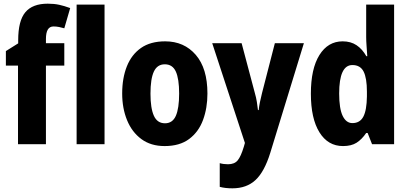

<svg xmlns="http://www.w3.org/2000/svg" viewBox="-20 -785 2224 1045"><path d="M330 -428H230V0H78V-428H12V-507L79 -549V-566Q79 -672 118 -718.5Q157 -765 240 -765Q274 -765 302 -759Q330 -753 362 -741L330 -631Q316 -635 301.5 -638Q287 -641 271 -641Q230 -641 230 -573V-550H330Z M549 0H397V-760H549Z M1109 -276Q1109 -197 1085 -132Q1061 -67 1009.5 -28.5Q958 10 876 10Q801 10 749.5 -28Q698 -66 671.5 -131Q645 -196 645 -276Q645 -360 670.5 -424Q696 -488 747.5 -524Q799 -560 879 -560Q982 -560 1045.5 -486.5Q1109 -413 1109 -276ZM799 -275Q799 -196 817.5 -155Q836 -114 878 -114Q919 -114 937 -154.5Q955 -195 955 -276Q955 -356 937 -395.5Q919 -435 877 -435Q836 -435 817.5 -395.5Q799 -356 799 -275Z M1135 -550H1295L1367 -279Q1374 -255 1378 -230.5Q1382 -206 1384 -186H1388Q1390 -206 1394.5 -228Q1399 -250 1406 -278L1476 -550H1634L1451 47Q1419 150 1370.5 195Q1322 240 1245 240Q1225 240 1208 238Q1191 236 1176 232V103Q1186 106 1197.5 107.5Q1209 109 1221 109Q1256 109 1273.5 88Q1291 67 1307 14L1313 -7Z M1847 10Q1765 10 1718.5 -65Q1672 -140 1672 -275Q1672 -411 1718.5 -485.5Q1765 -560 1845 -560Q1889 -560 1920.5 -539Q1952 -518 1974 -479H1979Q1977 -509 1975 -536Q1973 -563 1973 -584V-760H2125V0H2005L1981 -61H1973Q1949 -26 1920.5 -8Q1892 10 1847 10ZM1898 -115Q1939 -115 1957.5 -150Q1976 -185 1977 -260V-286Q1977 -360 1959 -395.5Q1941 -431 1898 -431Q1826 -431 1826 -276Q1826 -194 1845 -154.5Q1864 -115 1898 -115Z"/></svg>

Font: Noto Sans Arabic Cond ExtBd
Style: Regular
Weight: 800
Width: 3
Designer: Monotype Design Team, Nadine Chahine, Nizar Qandah and Khaled Hosny
Foundry: Monotype Imaging Inc.
Version: Version 2.012; ttfautohint (v1.8.4.7-5d5b)